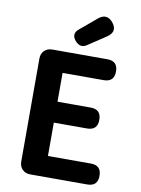

<svg xmlns="http://www.w3.org/2000/svg" viewBox="-104 -1053 823 1122"><g transform="rotate(10 307.5 -492.0)"><path d="M156 0Q127 0 109 -18Q91 -36 91 -65V-370V-676Q91 -705 109 -723Q127 -741 156 -741H483Q545 -741 545 -679Q545 -617 483 -617H239V-446H436Q498 -446 498 -384Q498 -322 436 -322H239V-124H494Q556 -124 556 -62Q556 0 494 0H323ZM284 -812Q250 -851 288 -883L342 -928L387 -966Q434 -1005 473 -959Q513 -910 459 -873L414 -843L352 -802Q316 -777 284 -812Z"/></g></svg>

Font: GenSenRounded2 TW B
Style: Regular
Weight: 700
Version: Version 2.000;PS 2;hotconv 16.6.51;makeotf.lib2.5.65220 DEVE